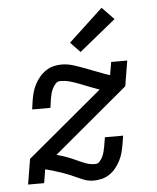

<svg xmlns="http://www.w3.org/2000/svg" viewBox="-54 -814 709 869"><g transform="rotate(-5 300.0 -380.0)"><path d="M337 8Q312 8 290 -1Q268 -10 247.5 -19.5Q227 -29 204.5 -37Q182 -45 159 -52L122 -62L112 0H39L58 -115L399 -400Q377 -408 356 -416Q335 -424 314 -432.5Q293 -441 270.5 -447.5Q248 -454 224 -454Q212 -454 203.5 -444.5Q195 -435 189.5 -424Q184 -413 181 -402Q178 -391 176 -379L170 -337H87L93 -379Q96 -397 101 -415Q106 -433 115 -450Q124 -467 136.5 -482Q149 -497 165.5 -508Q182 -519 200 -523.5Q218 -528 236 -528Q263 -528 287.5 -520.5Q312 -513 335.5 -504Q359 -495 383 -486Q407 -477 430 -468L452 -461L462 -520H535L516 -405L179 -123L182 -122Q204 -116 224.5 -108.5Q245 -101 265 -91.5Q285 -82 306 -74Q327 -66 350 -66Q362 -66 370.5 -75.5Q379 -85 384 -96Q389 -107 392 -118Q395 -129 397 -141L404 -183H487L480 -141Q477 -123 472 -105Q467 -87 458 -70Q449 -53 437 -38Q425 -23 408.5 -12Q392 -1 373.5 3.5Q355 8 337 8ZM328 -577 284 -623 440 -768 494 -712Z"/></g></svg>

Font: Iosevka Plex Etoile
Style: Italic
Weight: 400
Italic angle: -9°
Designer: Belleve Invis
Foundry: Belleve Invis
Version: Version 25.1.1; ttfautohint (v1.8.4)